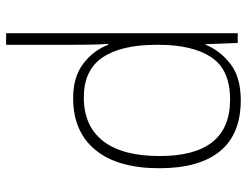

<svg xmlns="http://www.w3.org/2000/svg" viewBox="-110 -690 810 630"><g transform="rotate(-90 295.0 -375.0)"><path d="M281 10Q170 10 114 -58Q58 -126 58 -257Q58 -394 118 -467Q178 -540 288 -540Q358 -540 401.5 -506.5Q445 -473 463 -425H466Q464 -454 463.5 -484.5Q463 -515 463 -544V-760H501V0H469L465 -105H463Q444 -58 400.5 -24Q357 10 281 10ZM284 -25Q381 -25 422 -86.5Q463 -148 463 -260V-266Q463 -382 421.5 -443.5Q380 -505 290 -505Q197 -505 147.5 -442Q98 -379 98 -256Q98 -141 144 -83Q190 -25 284 -25Z"/></g></svg>

Font: Noto Sans Lao Looped ExtraLight
Style: Regular
Weight: 200
Designer: Mark Frömberg, Ben Mitchell
Foundry: The Fontpad Ltd
Version: Version 1.002; ttfautohint (v1.8.4.7-5d5b)